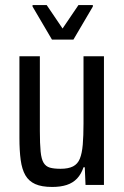

<svg xmlns="http://www.w3.org/2000/svg" viewBox="-20 -733 492 761"><path d="M187 8Q145 8 119.5 -3.5Q94 -15 80.5 -38.5Q67 -62 62 -99Q57 -136 57 -186V-510H138V-214Q138 -163 141 -132.5Q144 -102 153 -87.5Q162 -73 178 -68.5Q194 -64 220 -64Q251 -64 269.5 -73.5Q288 -83 296.5 -104Q305 -125 308 -159.5Q311 -194 311 -244V-510H392V0H319L316 -70H311Q302 -43 285.5 -25.5Q269 -8 244.5 0Q220 8 187 8ZM186 -576 109 -707V-713H165L228 -620L291 -713H348V-707L271 -576Z"/></svg>

Font: Saira Condensed Medium
Style: Regular
Weight: 500
Width: 3
Designer: Hector Gatti with collaboration of the Omnibus-Type team
Foundry: Omnibus-Type
Version: Version 1.101